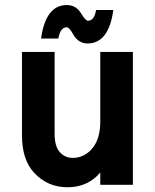

<svg xmlns="http://www.w3.org/2000/svg" viewBox="-20 -747 626 776"><path d="M146 -591.3Q164.6 -726.6 250 -726.6Q287.6 -726.6 308.1 -692.4Q325.7 -663.1 335 -663.1Q361.3 -663.1 368.2 -706.5H438Q419.4 -571.3 334 -571.3Q296.4 -571.3 275.4 -608.9Q259.8 -636.7 250 -636.7Q223.6 -636.7 215.8 -591.3ZM517.1 0H385.3V-49.8Q335.4 9.8 252.4 9.8Q172.9 9.8 118.7 -47.9Q68.8 -100.6 68.8 -200.7V-537.1H200.7V-207.5Q200.7 -156.7 220.2 -133.8Q241.2 -108.9 273.9 -108.9Q316.9 -108.9 348.1 -141.6Q385.3 -180.7 385.3 -254.9V-537.1H517.1Z"/></svg>

Font: Consola Mono
Style: Bold
Weight: 700
Monospace: yes
Designer: Wojciech Kalinowski "wmk69" (wmk69@o2.pl)
Foundry: Wojciech Kalinowski "wmk69" (wmk69@o2.pl)
Version: Version 2.1.0